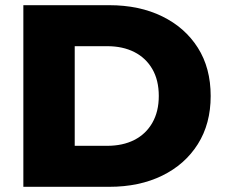

<svg xmlns="http://www.w3.org/2000/svg" viewBox="-20 -720 866 740"><path d="M70 0V-700H401Q517 -700 605 -657Q693 -614 742.5 -536Q792 -458 792 -350Q792 -243 742.5 -164.5Q693 -86 605 -43Q517 0 401 0ZM268 -158H393Q453 -158 497.5 -180.5Q542 -203 567 -246.5Q592 -290 592 -350Q592 -411 567 -454Q542 -497 497.5 -519.5Q453 -542 393 -542H268Z"/></svg>

Font: Montserrat Thin ExtraBold
Style: Regular
Weight: 800
Version: Version 9.000